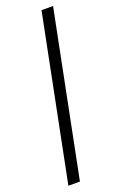

<svg xmlns="http://www.w3.org/2000/svg" viewBox="-177 -790 649 1032"><g transform="rotate(-20 147.5 -274.0)"><path d="M210 -742H276L89 194H23Z"/></g></svg>

Font: Idrija
Style: Italic
Weight: 400
Italic angle: -11.3°
Designer: Julieta Ulanovsky
Foundry: Julieta Ulanovsky
Version: Version 7.200